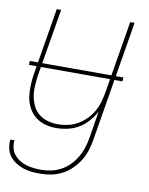

<svg xmlns="http://www.w3.org/2000/svg" viewBox="-87 -581 671 865"><g transform="rotate(10 248.5 -148.5)"><path d="M157 223Q136 223 116 221Q96 219 77.5 212.5Q59 206 43 195.5Q27 185 15.5 169.5Q4 154 0 135Q-4 116 -2 95H17Q15 113 19 130Q23 147 33.5 160Q44 173 58 182Q72 191 88.5 196Q105 201 123 203Q141 205 158 205Q181 205 204 200Q227 195 248.5 183.5Q270 172 287.5 154Q305 136 317.5 114.5Q330 93 337 70.5Q344 48 348 25L368 -99Q356 -75 337 -53.5Q318 -32 294.5 -18Q271 -4 244.5 2Q218 8 192 8Q165 8 140.5 1Q116 -6 96.5 -21.5Q77 -37 65 -59.5Q53 -82 49 -107.5Q45 -133 46 -159.5Q47 -186 51 -213L102 -520H122L70 -210Q67 -186 65.5 -162Q64 -138 68 -115Q72 -92 82 -71.5Q92 -51 109.5 -37Q127 -23 149.5 -16.5Q172 -10 196 -10Q218 -10 241.5 -15Q265 -20 286 -32Q307 -44 324.5 -61.5Q342 -79 354 -100Q366 -121 372.5 -143.5Q379 -166 383 -189L438 -520H458L367 28Q363 53 355.5 78Q348 103 334 126Q320 149 300.5 168.5Q281 188 257 200.5Q233 213 207.5 218Q182 223 157 223ZM22 -251 23 -269H451L450 -251Z"/></g></svg>

Font: Iosevka Thin
Style: Italic
Weight: 100
Italic angle: -9°
Monospace: yes
Designer: Belleve Invis
Foundry: Belleve Invis
Version: Version 32.5.0; ttfautohint (v1.8.4)